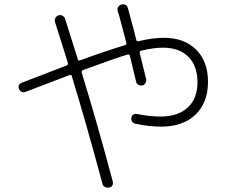

<svg xmlns="http://www.w3.org/2000/svg" viewBox="-20 -802 1040 874"><path d="M66.4 -397.5Q58.6 -417 80.1 -425.8Q276.4 -502 283.2 -503.9Q291 -506.8 289.1 -514.6Q270.5 -576.2 230.5 -701.2Q227.5 -710.9 231.9 -719.7Q236.3 -728.5 246.1 -731.9Q255.9 -735.4 264.6 -730.5Q273.4 -725.6 276.4 -715.8Q295.9 -655.3 334 -533.2Q335.9 -523.4 344.7 -527.3Q450.2 -566.4 549.8 -596.7Q556.6 -598.6 554.7 -608.4Q550.8 -624 543 -653.3Q535.2 -682.6 528.8 -707Q522.5 -731.4 515.6 -752Q512.7 -761.7 518.1 -770.5Q523.4 -779.3 533.2 -781.2Q557.6 -786.1 562.5 -763.7Q593.8 -650.4 600.6 -620.1Q602.5 -612.3 610.4 -614.3Q673.8 -629.9 726.6 -629.9Q818.4 -629.9 872.6 -576.2Q926.8 -522.5 926.8 -429.7Q926.8 -335 870.1 -280.3Q813.5 -225.6 713.9 -225.6Q656.2 -225.6 594.7 -239.3Q585.9 -241.2 581.1 -249Q576.2 -256.8 578.1 -266.1Q580.1 -275.4 586.9 -280.3Q593.8 -285.2 602.5 -283.2Q660.2 -271.5 710.9 -271.5Q790 -271.5 834.5 -312.5Q878.9 -353.5 878.9 -427.7Q878.9 -502 837.4 -543.5Q795.9 -585 721.7 -585Q678.7 -585 623 -571.3Q614.3 -569.3 616.2 -559.6Q645.5 -442.4 645.5 -441.4Q647.5 -432.6 642.1 -423.8Q636.7 -415 627.9 -413.1Q619.1 -411.1 610.4 -416Q601.6 -420.9 599.6 -429.7Q590.8 -467.8 571.3 -547.9Q569.3 -555.7 560.5 -553.7Q516.6 -541 358.4 -483.4Q350.6 -479.5 351.6 -472.7Q420.9 -247.1 493.2 23.4Q498 47.9 475.6 51.8Q465.8 53.7 457 48.8Q448.2 43.9 446.3 34.2Q370.1 -249 306.6 -456.1Q304.7 -463.9 295.9 -460Q105.5 -387.7 96.2 -383.8Q86.9 -379.9 78.6 -383.8Q70.3 -387.7 66.4 -397.5Z"/></svg>

Font: Rounded Mgen+ 1mn light
Style: Regular
Weight: 200
Designer: [Source Han Sans]
Ryoko NISHIZUKA  (kana & ideographs); Paul D. Hunt (Latin, Greek & Cyrillic); Wenlong ZHANG  (bopomofo
Version: Version 1.059.20150602